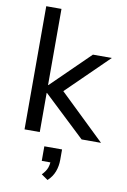

<svg xmlns="http://www.w3.org/2000/svg" viewBox="-106 -798 746 1130"><g transform="rotate(10 266.5 -233.0)"><path d="M76 0V-736H167V-281H169L396 -503H509L239 -239L240 -282L533 0H417L169 -234H167V0ZM261 270 222 243Q245 219 252.5 198Q260 177 260 153L282 165H208V78H314V140Q314 178 301.5 211Q289 244 261 270Z"/></g></svg>

Font: Mulish ExtraLight Medium
Style: Regular
Weight: 500
Version: Version 3.603